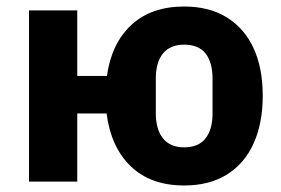

<svg xmlns="http://www.w3.org/2000/svg" viewBox="-20 -557 862 589"><path d="M545 12Q442 12 381 -47Q320 -106 307 -209H217V0H69V-525H217V-324H308Q322 -424 383 -480.5Q444 -537 545 -537Q622 -537 676 -503.5Q730 -470 758 -409Q786 -348 786 -263Q786 -179 758 -117Q730 -55 676 -21.5Q622 12 545 12ZM545 -105Q589 -105 610.5 -132.5Q632 -160 632 -209V-316Q632 -366 610.5 -393Q589 -420 545 -420Q502 -420 480 -393Q458 -366 458 -316V-209Q458 -160 480 -132.5Q502 -105 545 -105Z"/></svg>

Font: IBM Plex Sans
Style: Regular
Weight: 400
Designer: Mike Abbink, Paul van der Laan, Pieter van Rosmalen
Foundry: Bold Monday
Version: Version 3.201